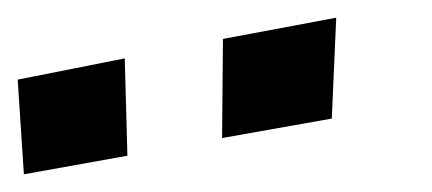

<svg xmlns="http://www.w3.org/2000/svg" viewBox="-148 -675 488 217"><path d="M-4 -499 -7 -609 -128 -585 -121 -478ZM227 -541 232 -655 104 -631 103 -519Z"/></svg>

Font: Gamestation Warped
Style: Regular
Weight: 400
Designer: Jonas Hecksher
Foundry: Jonas Hecksher, Playtypeª, e-types AS
Version: Version 1.003